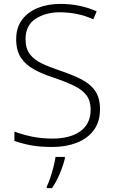

<svg xmlns="http://www.w3.org/2000/svg" viewBox="-20 -744 585 985"><path d="M493 -184Q493 -119 461 -76Q429 -33 373.5 -11.5Q318 10 249 10Q183 10 136.5 1Q90 -8 54 -21V-69Q93 -54 142.5 -43.5Q192 -33 252 -33Q307 -33 351 -49Q395 -65 420 -98Q445 -131 445 -182Q445 -226 424 -254.5Q403 -283 361 -303.5Q319 -324 257 -345Q198 -364 154.5 -388Q111 -412 87 -448.5Q63 -485 63 -543Q63 -602 93 -642.5Q123 -683 174.5 -703.5Q226 -724 290 -724Q390 -724 476 -686L459 -645Q416 -664 373 -672.5Q330 -681 288 -681Q213 -681 162 -647Q111 -613 111 -544Q111 -496 132.5 -467Q154 -438 193.5 -419Q233 -400 287 -382Q350 -361 396.5 -337.5Q443 -314 468 -278Q493 -242 493 -184ZM313 68Q305 103 287.5 145Q270 187 247 221H220V213Q228 197 237.5 169.5Q247 142 254.5 112Q262 82 265 61H313Z"/></svg>

Font: Noto Kufi Arabic ExtraLight
Style: Regular
Weight: 200
Designer: Monotype Design Team, David Williams, Khaled Hosny
Foundry: Google LLC
Version: Version 2.109; ttfautohint (v1.8.4.7-5d5b)